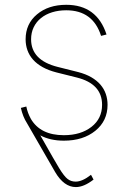

<svg xmlns="http://www.w3.org/2000/svg" viewBox="-20 -574 522 799"><path d="M295.5 204.5Q246.4 204.5 209.5 142L92.3 -61.4Q74.9 -88.4 66.8 -125L89.5 -130.7Q92.3 -116.5 97.1 -103.9Q101.9 -91.3 108 -80.3L108.3 -79.5Q148.1 -11.4 245.7 -11.4Q316.4 -11.4 360.8 -46.2Q404.8 -80.6 404.8 -137.8Q404.8 -225.1 299.7 -251.4L214.5 -272.7Q181.5 -281.2 157.5 -294.6Q133.5 -307.9 117.7 -325.6Q101.9 -343.4 94.3 -364.7Q86.6 -386 86.6 -410.5Q86.6 -474.8 133.9 -514.2Q181.1 -554 255.7 -554Q383.2 -554 423.3 -430.4L400.6 -424.7Q366.8 -531.2 255.7 -531.2Q223.7 -531.2 196.9 -522.9Q170.1 -514.6 150.6 -498.8Q131 -483 120.2 -460.6Q109.4 -438.2 109.4 -410.5Q109.4 -323.2 220.2 -295.5L305.4 -274.1Q336.6 -266 359.7 -252.7Q382.8 -239.3 397.9 -221.8Q413 -204.2 420.3 -182.9Q427.6 -161.6 427.6 -137.8Q427.6 -71 376.8 -29.8Q326 11.4 245.7 11.4Q188.9 11.4 147.7 -10.7L164.1 18.1Q184.3 53.6 199.4 80.1Q214.5 106.5 225.5 124.6Q246.8 159.8 261.4 170.8Q275.6 181.8 294.7 181.8Q322.8 181.8 358.7 153.4L369.3 173.3Q329.2 204.5 295.5 204.5Z"/></svg>

Font: Linik Sans Thin
Style: Regular
Weight: 100
Designer: Fonts by Rasmus Andersson / Changes by Cristiano Sobral with parts from Marc Monis
Foundry: rsms
Version: Version 3.020; ttfautohint (v1.6)